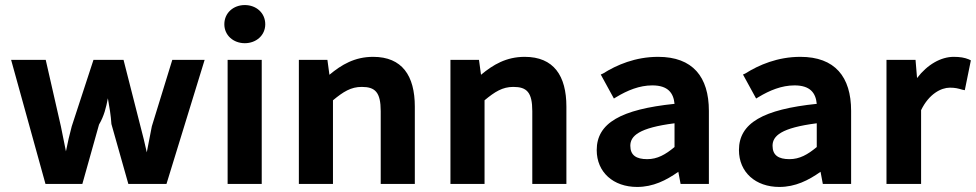

<svg xmlns="http://www.w3.org/2000/svg" viewBox="-20 -728 3863 760"><path d="M372 -235C392 -269 400 -302 407 -339C413 -306 419 -270 421 -237L488 0H639L790 -491H662L581 -228C574 -193 568 -161 561 -125C554 -158 545 -194 536 -228L469 -491H350L264 -228C255 -195 248 -164 241 -129C235 -160 228 -195 221 -228L161 -491H24L160 0H306Z M949 -708C904 -708 868 -677 868 -632C868 -588 904 -557 949 -557C994 -557 1030 -588 1030 -632C1030 -677 994 -708 949 -708ZM1016 -491H881V0H1016Z M1298 -331C1339 -365 1369 -384 1412 -384C1465 -384 1487 -363 1487 -288V0H1622V-306C1622 -428 1572 -503 1457 -503C1384 -503 1332 -472 1284 -432L1276 -491H1163V0H1298Z M1898 -331C1939 -365 1969 -384 2012 -384C2065 -384 2087 -363 2087 -288V0H2222V-306C2222 -428 2172 -503 2057 -503C1984 -503 1932 -472 1884 -432L1876 -491H1763V0H1898Z M2665 -48 2674 0H2786V-289C2786 -424 2722 -503 2585 -503C2495 -503 2421 -471 2367 -437L2358 -433L2410 -338L2420 -344C2463 -370 2511 -390 2562 -390C2624 -390 2646 -360 2650 -317C2438 -295 2342 -241 2342 -134C2342 -46 2408 12 2502 12C2565 12 2617 -14 2665 -48ZM2650 -146C2614 -116 2582 -98 2542 -98C2499 -98 2475 -113 2475 -151C2475 -190 2509 -222 2650 -240Z M3228 -48 3237 0H3349V-289C3349 -424 3285 -503 3148 -503C3058 -503 2984 -471 2930 -437L2921 -433L2973 -338L2983 -344C3026 -370 3074 -390 3125 -390C3187 -390 3209 -360 3213 -317C3001 -295 2905 -241 2905 -134C2905 -46 2971 12 3065 12C3128 12 3180 -14 3228 -48ZM3213 -146C3177 -116 3145 -98 3105 -98C3062 -98 3038 -113 3038 -151C3038 -190 3072 -222 3213 -240Z M3626 -292C3657 -356 3705 -381 3740 -381C3761 -381 3772 -378 3789 -373L3799 -371L3823 -489L3815 -493C3798 -500 3780 -503 3755 -503C3705 -503 3651 -473 3610 -419L3604 -491H3489V0H3626Z"/></svg>

Font: Falling Sky
Style: SeBd
Weight: 600
Designer: Paul D. Hunt
Foundry: Adobe Systems Incorporated
Version: Version 1.02